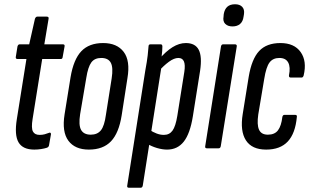

<svg xmlns="http://www.w3.org/2000/svg" viewBox="-20 -696 1455 901"><path d="M141 6Q87 6 67 -28Q47 -62 59 -137L104 -419H63Q53 -419 54 -428L62 -478Q65 -488 72 -488H117L144 -608Q148 -618 155 -618H199Q210 -618 208 -608L188 -488H275Q285 -488 283 -478L274 -428Q273 -419 265 -419H178L133 -138Q126 -95 134.5 -79Q143 -63 166 -63Q179 -63 190 -66Q201 -69 211 -73Q214 -75 217 -72.5Q220 -70 219 -65L210 -14Q209 -7 201 -3Q189 1 173 3.5Q157 6 141 6Z M397 6Q332 6 301 -35.5Q270 -77 283 -159L311 -333Q325 -417 361.5 -455.5Q398 -494 464 -494Q529 -494 560.5 -452.5Q592 -411 578 -329L551 -155Q538 -72 501 -33Q464 6 397 6ZM406 -64Q437 -64 453.5 -84.5Q470 -105 477 -157L504 -328Q512 -379 500 -401.5Q488 -424 455 -424Q424 -424 408.5 -403Q393 -382 385 -331L356 -160Q348 -109 360.5 -86.5Q373 -64 406 -64Z M764 6Q742 6 716.5 -1.5Q691 -9 670 -22L681 -87Q698 -76 715 -69.5Q732 -63 749 -63Q775 -63 789.5 -83Q804 -103 812 -152L845 -359Q850 -392 843 -408Q836 -424 817 -424Q797 -424 772.5 -406Q748 -388 722 -359L725 -416Q758 -455 789.5 -474.5Q821 -494 852 -494Q896 -494 912.5 -462.5Q929 -431 919 -364L885 -150Q872 -69 842.5 -31.5Q813 6 764 6ZM585 185Q575 185 577 175L662 -366Q670 -409 673 -435.5Q676 -462 677 -478Q677 -488 686 -488H734Q742 -488 742 -478Q742 -458 738.5 -431.5Q735 -405 733 -388L737 -379L650 175Q648 185 640 185Z M951 0Q941 0 943 -10L1017 -478Q1019 -488 1027 -488H1083Q1087 -488 1089.5 -485.5Q1092 -483 1091 -478L1016 -10Q1014 0 1006 0ZM1071 -572Q1049 -572 1037 -584Q1025 -596 1029 -618L1030 -630Q1034 -653 1047 -664.5Q1060 -676 1083 -676Q1105 -676 1116.5 -664Q1128 -652 1125 -630L1123 -618Q1120 -595 1106.5 -583.5Q1093 -572 1071 -572Z M1229 6Q1162 6 1134 -37.5Q1106 -81 1119 -161L1147 -335Q1161 -419 1196 -456.5Q1231 -494 1296 -494Q1361 -494 1391 -451.5Q1421 -409 1405 -342Q1402 -332 1395 -332H1345Q1335 -332 1336 -342Q1344 -381 1332.5 -402.5Q1321 -424 1291 -424Q1261 -424 1245 -403Q1229 -382 1220 -326L1192 -159Q1185 -111 1195.5 -87.5Q1206 -64 1237 -64Q1269 -64 1284.5 -84.5Q1300 -105 1305 -147Q1307 -157 1315 -157H1365Q1375 -157 1373 -147Q1366 -70 1330.5 -32Q1295 6 1229 6Z"/></svg>

Font: Sofia Sans Extra Condensed Medium
Style: Italic
Weight: 500
Italic angle: -9°
Version: Version 4.100